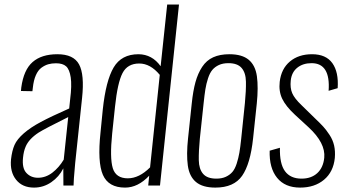

<svg xmlns="http://www.w3.org/2000/svg" viewBox="-20 -830 1553 859"><path d="M149.9 -34.7Q184.6 -34.7 214.4 -57.6Q244.1 -80.6 265.1 -115.7L285.2 -306.2Q180.7 -254.4 152.8 -236.8Q108.9 -208 94.7 -173.8Q85.9 -153.8 83 -124.5Q78.1 -77.6 98.1 -56.2Q118.2 -34.7 149.9 -34.7ZM132.3 9.3Q80.1 9.3 52 -25.9Q23.9 -61 29.3 -117.2Q33.7 -155.8 44.9 -181.4Q56.2 -207 86.4 -233.4Q116.7 -259.8 162.4 -284.2Q208 -308.6 289.6 -344.7L293.9 -386.2Q301.8 -448.2 296.4 -483.9Q291 -519.5 275.9 -533.2Q260.7 -546.9 230.5 -546.9Q211.4 -546.9 196 -542.5Q180.7 -538.1 165.5 -527.1Q150.4 -516.1 140.4 -493.4Q130.4 -470.7 127 -438L125 -421.9L73.7 -422.9Q73.7 -423.8 74.5 -430.7Q75.2 -437.5 75.2 -438.5Q85.9 -517.6 126 -552.5Q166 -587.4 236.8 -587.4Q309.1 -587.4 333.7 -542Q358.4 -496.6 347.2 -391.6L316.4 -100.6Q308.6 -15.1 309.1 0H263.7Q263.2 -65.4 263.2 -76.7Q244.6 -39.1 209.5 -14.9Q174.3 9.3 132.3 9.3Z M551.8 -32.2Q602.5 -32.2 651.4 -81.1L694.8 -495.1Q652.8 -545.9 603 -545.9Q550.3 -545.9 528.1 -502.9Q505.9 -460 494.6 -353L481.9 -232.9Q470.7 -123 484.6 -77.6Q498.5 -32.2 551.8 -32.2ZM539.6 9.3Q465.3 9.3 440.4 -47.6Q415.5 -104.5 429.7 -237.3L439.9 -340.3Q453.6 -469.2 488.5 -528.3Q523.4 -587.4 599.6 -587.4Q660.6 -586.9 698.7 -533.7L728 -809.6H780.8L695.8 0H643.1L647.5 -43.9Q597.2 9.3 539.6 9.3Z M943.4 9.3Q886.7 9.3 856.9 -15.6Q827.1 -40.5 820.3 -89.4Q813.5 -138.2 821.3 -210.9L837.9 -367.2Q843.8 -423.8 854.5 -462.6Q865.2 -501.5 884.5 -530.8Q903.8 -560.1 933.8 -573.7Q963.9 -587.4 1006.3 -587.4Q1063 -587.4 1092.8 -562.5Q1122.6 -537.6 1129.4 -488.5Q1136.2 -439.5 1128.9 -367.2L1112.3 -210.9Q1100.1 -96.2 1063.2 -43.5Q1026.4 9.3 943.4 9.3ZM947.8 -30.8Q972.7 -30.8 990.5 -39.1Q1008.3 -47.4 1019.8 -60.8Q1031.2 -74.2 1039.1 -98.6Q1046.9 -123 1051 -147.2Q1055.2 -171.4 1059.1 -209L1075.7 -369.1Q1081.1 -424.8 1080.3 -464.6Q1079.6 -504.4 1061 -525.9Q1042.5 -547.4 1002 -547.4Q977.1 -547.4 959.2 -539.1Q941.4 -530.8 929.9 -517.1Q918.5 -503.4 910.6 -479.2Q902.8 -455.1 898.9 -430.7Q895 -406.2 891.1 -369.1L874 -209Q868.7 -152.8 869.4 -113.3Q870.1 -73.7 888.7 -52.2Q907.2 -30.8 947.8 -30.8Z M1322.8 9.3Q1254.9 9.3 1219.5 -34.7Q1184.1 -78.6 1186.5 -155.8L1232.4 -168.9Q1230.5 -97.7 1254.9 -64.2Q1279.3 -30.8 1329.1 -30.8Q1372.6 -30.8 1399.4 -55.4Q1426.3 -80.1 1430.7 -124.5Q1437 -189.9 1360.8 -260.3L1299.3 -316.9Q1258.8 -354.5 1242.7 -387.9Q1226.6 -421.4 1231.4 -463.9Q1238.3 -522.5 1277.1 -554.9Q1315.9 -587.4 1376 -587.4Q1438.5 -587.4 1467 -547.4Q1495.6 -507.3 1490.7 -435.5L1450.2 -423.8Q1459 -547.4 1374 -547.4Q1335.4 -547.4 1310.1 -527.1Q1284.7 -506.8 1280.8 -469.7Q1277.3 -436.5 1287.4 -413.1Q1297.4 -389.6 1328.6 -359.9L1391.1 -298.8Q1413.6 -277.3 1426.5 -263.2Q1439.5 -249 1454.3 -226.6Q1469.2 -204.1 1474.9 -178.7Q1480.5 -153.3 1478 -123.5Q1471.7 -61 1429.7 -25.9Q1387.7 9.3 1322.8 9.3Z"/></svg>

Font: Oswald
Style: Extra-Light
Weight: 200
Designer: Vernon Adams
Foundry: Vernon Adams
Version: 3.0; ttfautohint (v0.94.23-7a4d-dirty) -l 8 -r 50 -G 200 -x 